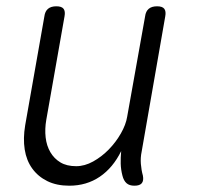

<svg xmlns="http://www.w3.org/2000/svg" viewBox="-20 -580 640 610"><path d="M407 10Q391 10 382 2Q373 -6 369 -22Q364 -41 363.5 -60Q363 -79 365 -100Q339 -47 297 -18.5Q255 10 200 10Q160 10 130.5 -4.5Q101 -19 82.5 -44.5Q64 -70 58.5 -105Q53 -140 60 -182L121 -528Q123 -544 132.5 -552Q142 -560 159 -560Q176 -560 182 -552Q188 -544 185 -528L127 -199Q122 -170 125 -143.5Q128 -117 140 -96.5Q152 -76 172 -64Q192 -52 222 -52Q249 -52 276 -67Q303 -82 325.5 -105Q348 -128 364 -156Q380 -184 384 -209L441 -528Q443 -544 452.5 -552Q462 -560 479 -560Q496 -560 502 -552Q508 -544 505 -528L430 -98Q426 -79 427.5 -59.5Q429 -40 434 -22Q437 -6 430.5 2Q424 10 407 10Z"/></svg>

Font: Maple Mono ExtraLight
Style: Italic
Weight: 275
Italic angle: -10°
Monospace: yes
Designer: subframe7536
Version: Version 7.000